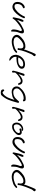

<svg xmlns="http://www.w3.org/2000/svg" viewBox="2050 -2738 970 5111"><g transform="rotate(90 2535.5 -182.0)"><path d="M161 -27Q144 -27 126 -32Q108 -37 90 -47Q57 -66 44 -96Q31 -126 31 -160Q31 -176 33 -191.5Q35 -207 39 -223Q47 -256 67 -283.5Q87 -311 112 -330Q137 -349 160 -354Q163 -355 168 -355Q182 -355 191 -347Q200 -339 200 -329Q200 -317 186 -310V-309Q163 -299 145.5 -288.5Q128 -278 115 -260Q102 -242 91 -208Q85 -190 85 -160Q85 -137 91.5 -116.5Q98 -96 114 -89Q131 -82 150 -82Q191 -82 231 -110.5Q271 -139 302 -170Q330 -198 354.5 -233.5Q379 -269 396 -299.5Q413 -330 416 -344Q420 -361 438 -361Q449 -361 458 -352.5Q467 -344 463 -330Q457 -309 439.5 -275Q422 -241 397.5 -204.5Q373 -168 346 -138Q324 -113 295 -87.5Q266 -62 232 -44.5Q198 -27 161 -27Z M804 8Q789 8 776 -9.5Q763 -27 763 -54Q763 -71 766 -97Q769 -123 775 -149.5Q781 -176 789 -195Q805 -231 805 -252Q805 -278 781 -278Q778 -278 774 -278Q770 -278 766 -276Q746 -270 712 -249.5Q678 -229 640.5 -202Q603 -175 570 -148Q537 -121 519 -101Q494 -73 486 -58Q478 -43 478 -43Q470 -32 460 -32Q451 -32 445 -41.5Q439 -51 442 -67Q456 -149 472.5 -207Q489 -265 511 -307Q520 -323 536 -323Q545 -323 552 -316.5Q559 -310 559 -297Q559 -290 553.5 -270Q548 -250 540 -237Q530 -221 523.5 -200.5Q517 -180 508 -144Q519 -161 527 -168.5Q535 -176 548 -189Q589 -230 645.5 -263.5Q702 -297 754 -320Q765 -325 782 -330Q799 -335 816 -335Q836 -335 852 -324Q868 -313 868 -282Q868 -266 862.5 -243Q857 -220 844 -189Q828 -152 823.5 -112Q819 -72 819 -44Q819 -36 819.5 -28.5Q820 -21 820 -15Q820 -5 817 1.5Q814 8 804 8Z M1087 -9Q1032 -9 991.5 -28Q951 -47 928.5 -77.5Q906 -108 906 -143Q906 -161 912.5 -180Q919 -199 933 -216Q951 -239 978.5 -266Q1006 -293 1041.5 -317Q1077 -341 1120 -356.5Q1163 -372 1212 -372Q1248 -372 1261.5 -366Q1275 -360 1280 -350.5Q1285 -341 1292 -332Q1304 -370 1320 -412Q1336 -454 1351 -491Q1366 -528 1375 -551Q1381 -564 1389.5 -582.5Q1398 -601 1404.5 -615.5Q1411 -630 1411 -630Q1418 -647 1437 -647Q1451 -647 1463 -637Q1475 -627 1475 -613Q1475 -603 1467 -592H1466Q1466 -592 1457 -582.5Q1448 -573 1437.5 -559Q1427 -545 1422 -533Q1410 -503 1392.5 -462.5Q1375 -422 1357 -374Q1339 -326 1325.5 -276.5Q1312 -227 1309 -179Q1308 -172 1302 -168Q1296 -164 1288 -164Q1277 -164 1268 -169.5Q1259 -175 1261 -185Q1266 -199 1267.5 -213.5Q1269 -228 1269 -241Q1269 -269 1260.5 -289.5Q1252 -310 1234 -315Q1226 -318 1217 -319Q1208 -320 1199 -320Q1167 -320 1134 -305.5Q1101 -291 1071.5 -268.5Q1042 -246 1018 -222Q994 -198 980 -178Q966 -159 966 -137Q966 -111 991 -87.5Q1016 -64 1077 -59Q1082 -58 1087 -58Q1092 -58 1098 -58Q1139 -58 1183.5 -68.5Q1228 -79 1262 -93Q1289 -104 1310 -119Q1331 -134 1347 -148Q1355 -155 1364 -155Q1373 -155 1379.5 -148.5Q1386 -142 1386 -134Q1386 -124 1377 -116Q1361 -102 1336.5 -82.5Q1312 -63 1278 -49Q1238 -33 1185 -21Q1132 -9 1087 -9Z M1574 57Q1566 57 1555 54Q1494 34 1466 -12.5Q1438 -59 1438 -111Q1438 -119 1438.5 -126.5Q1439 -134 1440 -141Q1449 -198 1478.5 -242Q1508 -286 1545.5 -314.5Q1583 -343 1614 -351Q1634 -356 1654 -359.5Q1674 -363 1693 -363Q1741 -363 1775 -342Q1809 -321 1809 -273Q1809 -246 1792.5 -224Q1776 -202 1751.5 -186.5Q1727 -171 1704 -162Q1669 -148 1624.5 -141Q1580 -134 1541 -134Q1516 -134 1495 -137V-136Q1495 -132 1494 -128.5Q1493 -125 1493 -121Q1492 -117 1492 -113.5Q1492 -110 1492 -107Q1492 -76 1504.5 -52.5Q1517 -29 1534 -12.5Q1551 4 1562 14Q1580 23 1587.5 31.5Q1595 40 1595 45Q1595 57 1574 57ZM1568 -179Q1598 -179 1631 -183.5Q1664 -188 1692 -201Q1714 -212 1733 -230.5Q1752 -249 1752 -275Q1752 -295 1736 -305Q1720 -315 1691 -315Q1658 -315 1619 -303Q1605 -299 1584.5 -284Q1564 -269 1543 -243.5Q1522 -218 1508 -183Q1520 -182 1535.5 -180.5Q1551 -179 1568 -179Z M1886 -16Q1877 -16 1869.5 -23.5Q1862 -31 1862 -49Q1862 -53 1862.5 -57.5Q1863 -62 1864 -67Q1873 -111 1887.5 -160Q1902 -209 1917 -252.5Q1932 -296 1939 -321Q1944 -337 1953.5 -344Q1963 -351 1973 -351Q1984 -351 1991.5 -344.5Q1999 -338 1999 -327Q1999 -318 1993 -307Q1987 -296 1978.5 -272Q1970 -248 1962 -224Q1954 -200 1948 -188Q1983 -222 2011 -244Q2039 -266 2085 -287Q2105 -297 2137 -297Q2160 -297 2183 -288Q2206 -279 2221 -256Q2236 -233 2236 -191Q2236 -175 2218 -175Q2211 -175 2203.5 -181Q2196 -187 2191 -201Q2184 -224 2169.5 -237.5Q2155 -251 2132 -251Q2118 -251 2100 -245Q2078 -238 2045 -218.5Q2012 -199 1977.5 -170Q1943 -141 1914 -104Q1914 -97 1911.5 -88Q1909 -79 1909 -68Q1909 -66 1911 -58Q1913 -50 1913 -42Q1913 -31 1904.5 -23.5Q1896 -16 1886 -16Z M2450 283Q2437 283 2424.5 281Q2412 279 2400 276Q2379 270 2369.5 254Q2360 238 2360 221Q2360 207 2367 199.5Q2374 192 2384 192Q2387 192 2389.5 192.5Q2392 193 2395 194Q2402 197 2411.5 213Q2421 229 2431 234Q2434 235 2439 235Q2456 235 2477.5 220Q2499 205 2510 192Q2553 143 2576 95Q2599 47 2612.5 2Q2626 -43 2639 -82Q2617 -62 2593 -47.5Q2569 -33 2535.5 -24Q2502 -15 2448 -9Q2441 -8 2435 -8Q2429 -8 2423 -8Q2376 -8 2344 -26.5Q2312 -45 2296 -74Q2280 -103 2280 -136Q2280 -185 2312 -226Q2331 -250 2360 -277.5Q2389 -305 2427.5 -329Q2466 -353 2513.5 -368Q2561 -383 2616 -381Q2644 -381 2656.5 -371.5Q2669 -362 2672.5 -348.5Q2676 -335 2676 -321Q2675 -306 2664 -306Q2655 -306 2642 -313Q2629 -320 2613 -326Q2555 -330 2503.5 -310Q2452 -290 2412.5 -259.5Q2373 -229 2351 -199Q2333 -175 2333 -143Q2333 -119 2345.5 -96.5Q2358 -74 2384 -60.5Q2410 -47 2449 -50Q2497 -54 2530 -68Q2563 -82 2588 -103Q2613 -124 2634 -149Q2655 -174 2679 -199Q2685 -205 2694 -205Q2702 -205 2709 -198.5Q2716 -192 2716 -180Q2716 -177 2716 -173.5Q2716 -170 2714 -166Q2707 -141 2695 -98.5Q2683 -56 2667.5 -6.5Q2652 43 2632 89Q2611 136 2581.5 181Q2552 226 2521 259H2522Q2511 272 2491.5 277.5Q2472 283 2450 283Z M2849 -16Q2840 -16 2832.5 -23.5Q2825 -31 2825 -49Q2825 -53 2825.5 -57.5Q2826 -62 2827 -67Q2836 -111 2850.5 -160Q2865 -209 2880 -252.5Q2895 -296 2902 -321Q2907 -337 2916.5 -344Q2926 -351 2936 -351Q2947 -351 2954.5 -344.5Q2962 -338 2962 -327Q2962 -318 2956 -307Q2950 -296 2941.5 -272Q2933 -248 2925 -224Q2917 -200 2911 -188Q2946 -222 2974 -244Q3002 -266 3048 -287Q3068 -297 3100 -297Q3123 -297 3146 -288Q3169 -279 3184 -256Q3199 -233 3199 -191Q3199 -175 3181 -175Q3174 -175 3166.5 -181Q3159 -187 3154 -201Q3147 -224 3132.5 -237.5Q3118 -251 3095 -251Q3081 -251 3063 -245Q3041 -238 3008 -218.5Q2975 -199 2940.5 -170Q2906 -141 2877 -104Q2877 -97 2874.5 -88Q2872 -79 2872 -68Q2872 -66 2874 -58Q2876 -50 2876 -42Q2876 -31 2867.5 -23.5Q2859 -16 2849 -16Z M3352 -19Q3346 -19 3340 -19.5Q3334 -20 3328 -21Q3287 -26 3264.5 -60.5Q3242 -95 3242 -138Q3242 -166 3253 -197Q3265 -229 3290 -255.5Q3315 -282 3348 -298Q3381 -314 3415 -314Q3432 -314 3447 -310Q3463 -306 3463 -294Q3463 -286 3454.5 -278.5Q3446 -271 3432 -274Q3428 -275 3419 -275Q3395 -275 3370 -262Q3345 -249 3325 -227.5Q3305 -206 3296 -180Q3289 -160 3289 -140Q3289 -109 3303.5 -87Q3318 -65 3337 -65Q3342 -64 3346.5 -64Q3351 -64 3355 -64Q3399 -64 3439.5 -88.5Q3480 -113 3502 -142Q3513 -159 3517 -172.5Q3521 -186 3521 -195Q3521 -215 3509 -222Q3497 -229 3487 -228Q3471 -226 3456 -223.5Q3441 -221 3430 -216Q3424 -214 3421 -214Q3411 -214 3404.5 -222Q3398 -230 3398 -239Q3398 -255 3413 -260Q3427 -265 3446 -269Q3465 -273 3485 -275Q3489 -276 3492 -276Q3495 -276 3499 -276Q3535 -276 3555 -254.5Q3575 -233 3575 -202Q3575 -183 3566 -161Q3557 -139 3537 -119Q3519 -96 3491 -73Q3463 -50 3428 -34.5Q3393 -19 3352 -19Z M3757 -27Q3740 -27 3722 -32Q3704 -37 3686 -47Q3653 -66 3640 -96Q3627 -126 3627 -160Q3627 -176 3629 -191.5Q3631 -207 3635 -223Q3643 -256 3663 -283.5Q3683 -311 3708 -330Q3733 -349 3756 -354Q3759 -355 3764 -355Q3778 -355 3787 -347Q3796 -339 3796 -329Q3796 -317 3782 -310V-309Q3759 -299 3741.5 -288.5Q3724 -278 3711 -260Q3698 -242 3687 -208Q3681 -190 3681 -160Q3681 -137 3687.5 -116.5Q3694 -96 3710 -89Q3727 -82 3746 -82Q3787 -82 3827 -110.5Q3867 -139 3898 -170Q3926 -198 3950.5 -233.5Q3975 -269 3992 -299.5Q4009 -330 4012 -344Q4016 -361 4034 -361Q4045 -361 4054 -352.5Q4063 -344 4059 -330Q4053 -309 4035.5 -275Q4018 -241 3993.5 -204.5Q3969 -168 3942 -138Q3920 -113 3891 -87.5Q3862 -62 3828 -44.5Q3794 -27 3757 -27Z M4400 8Q4385 8 4372 -9.5Q4359 -27 4359 -54Q4359 -71 4362 -97Q4365 -123 4371 -149.5Q4377 -176 4385 -195Q4401 -231 4401 -252Q4401 -278 4377 -278Q4374 -278 4370 -278Q4366 -278 4362 -276Q4342 -270 4308 -249.5Q4274 -229 4236.5 -202Q4199 -175 4166 -148Q4133 -121 4115 -101Q4090 -73 4082 -58Q4074 -43 4074 -43Q4066 -32 4056 -32Q4047 -32 4041 -41.5Q4035 -51 4038 -67Q4052 -149 4068.5 -207Q4085 -265 4107 -307Q4116 -323 4132 -323Q4141 -323 4148 -316.5Q4155 -310 4155 -297Q4155 -290 4149.5 -270Q4144 -250 4136 -237Q4126 -221 4119.5 -200.5Q4113 -180 4104 -144Q4115 -161 4123 -168.5Q4131 -176 4144 -189Q4185 -230 4241.5 -263.5Q4298 -297 4350 -320Q4361 -325 4378 -330Q4395 -335 4412 -335Q4432 -335 4448 -324Q4464 -313 4464 -282Q4464 -266 4458.5 -243Q4453 -220 4440 -189Q4424 -152 4419.5 -112Q4415 -72 4415 -44Q4415 -36 4415.5 -28.5Q4416 -21 4416 -15Q4416 -5 4413 1.5Q4410 8 4400 8Z M4683 -9Q4628 -9 4587.5 -28Q4547 -47 4524.5 -77.5Q4502 -108 4502 -143Q4502 -161 4508.5 -180Q4515 -199 4529 -216Q4547 -239 4574.5 -266Q4602 -293 4637.5 -317Q4673 -341 4716 -356.5Q4759 -372 4808 -372Q4844 -372 4857.5 -366Q4871 -360 4876 -350.5Q4881 -341 4888 -332Q4900 -370 4916 -412Q4932 -454 4947 -491Q4962 -528 4971 -551Q4977 -564 4985.5 -582.5Q4994 -601 5000.5 -615.5Q5007 -630 5007 -630Q5014 -647 5033 -647Q5047 -647 5059 -637Q5071 -627 5071 -613Q5071 -603 5063 -592H5062Q5062 -592 5053 -582.5Q5044 -573 5033.5 -559Q5023 -545 5018 -533Q5006 -503 4988.5 -462.5Q4971 -422 4953 -374Q4935 -326 4921.5 -276.5Q4908 -227 4905 -179Q4904 -172 4898 -168Q4892 -164 4884 -164Q4873 -164 4864 -169.5Q4855 -175 4857 -185Q4862 -199 4863.5 -213.5Q4865 -228 4865 -241Q4865 -269 4856.5 -289.5Q4848 -310 4830 -315Q4822 -318 4813 -319Q4804 -320 4795 -320Q4763 -320 4730 -305.5Q4697 -291 4667.5 -268.5Q4638 -246 4614 -222Q4590 -198 4576 -178Q4562 -159 4562 -137Q4562 -111 4587 -87.5Q4612 -64 4673 -59Q4678 -58 4683 -58Q4688 -58 4694 -58Q4735 -58 4779.5 -68.5Q4824 -79 4858 -93Q4885 -104 4906 -119Q4927 -134 4943 -148Q4951 -155 4960 -155Q4969 -155 4975.5 -148.5Q4982 -142 4982 -134Q4982 -124 4973 -116Q4957 -102 4932.5 -82.5Q4908 -63 4874 -49Q4834 -33 4781 -21Q4728 -9 4683 -9Z"/></g></svg>

Font: Grape Nuts
Style: Regular
Weight: 400
Designer: Robert E. Leuschke
Foundry: Robert E. Leuschke
Version: Version 1.010; ttfautohint (v1.8.3)